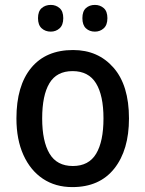

<svg xmlns="http://www.w3.org/2000/svg" viewBox="-20 -753 593 783"><path d="M506 -270Q506 -141 446 -65.5Q386 10 275 10Q206 10 155 -24Q104 -58 75.5 -121Q47 -184 47 -270Q47 -403 107 -476Q167 -549 278 -549Q380 -549 443 -477Q506 -405 506 -270ZM152 -270Q152 -177 182 -126.5Q212 -76 277 -76Q342 -76 372 -126Q402 -176 402 -270Q402 -364 371.5 -413.5Q341 -463 276 -463Q211 -463 181.5 -413.5Q152 -364 152 -270ZM135 -679Q135 -707 150 -720Q165 -733 187 -733Q208 -733 223 -720Q238 -707 238 -679Q238 -651 223 -637.5Q208 -624 187 -624Q165 -624 150 -637.5Q135 -651 135 -679ZM316 -679Q316 -707 330.5 -720Q345 -733 367 -733Q388 -733 403 -720Q418 -707 418 -679Q418 -651 403 -637.5Q388 -624 367 -624Q345 -624 330.5 -637.5Q316 -651 316 -679Z"/></svg>

Font: Noto Sans Sinhala SemiCondensed Medium
Style: Regular
Weight: 500
Width: 4
Designer: Jelle Bosma - Monotype Design Team
Foundry: Monotype Imaging Inc.
Version: Version 2.006; ttfautohint (v1.8.4.7-5d5b)